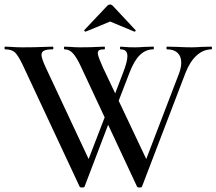

<svg xmlns="http://www.w3.org/2000/svg" viewBox="-20 -833 965 856"><path d="M346 3Q336 3 335 -1L82 -542Q61 -586 46.5 -599.5Q32 -613 3 -613Q0 -613 0 -619Q0 -625 3 -625L29 -624Q53 -622 79 -622Q136 -622 180 -624Q194 -625 215 -625Q218 -625 218 -619Q218 -613 215 -613Q189 -613 177 -607.5Q165 -602 165 -588Q165 -573 184 -532L384 -105L344 -43L464 -355L482 -329L357 -1Q356 3 346 3ZM923 -613Q887 -613 857 -586Q827 -559 807 -508L613 -1Q612 3 602 3Q592 3 591 -1L338 -542Q321 -578 305 -595.5Q289 -613 268 -613Q265 -613 265 -619Q265 -625 268 -625L292 -624Q314 -622 336 -622Q383 -622 419 -624Q429 -625 445 -625Q448 -625 448 -619Q448 -613 445 -613Q430 -613 423 -609.5Q416 -606 416 -596Q416 -588 422.5 -571Q429 -554 439 -532L641 -105L601 -43L778 -505Q788 -531 788 -554Q788 -582 771.5 -597.5Q755 -613 725 -613Q722 -613 722 -619Q722 -625 725 -625L769 -624Q805 -622 834 -622Q854 -622 880 -624L923 -625Q925 -625 925 -619Q925 -613 923 -613ZM548 -583Q548 -613 518 -613Q515 -613 515 -619Q515 -625 518 -625Q527 -625 539 -623.5Q551 -622 583 -622Q601 -622 625 -624L664 -625Q666 -625 666 -619Q666 -613 664 -613Q630 -613 604 -588Q578 -563 557 -508L488 -329L470 -355L530 -512Q548 -559 548 -583ZM471 -813Q477 -813 482 -808L584 -699Q585 -699 585 -697Q585 -695 582.5 -693Q580 -691 579 -692L471 -737L362 -692Q360 -691 357 -694.5Q354 -698 356 -699L459 -808Q464 -813 471 -813Z"/></svg>

Font: Cormorant SC SemiBold
Style: Regular
Weight: 600
Designer: Christian Thalmann (Catharsis Fonts)
Foundry: Catharsis Fonts
Version: Version 4.000